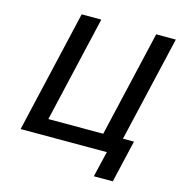

<svg xmlns="http://www.w3.org/2000/svg" viewBox="-124 -832 1028 1095"><g transform="rotate(15 389.5 -285.0)"><path d="M565 0 529 152H641L699 -98H634L779 -722H663L518 -96H194L339 -722H223L56 0Z"/></g></svg>

Font: Perun Medium Italic
Style: Regular
Weight: 500
Italic angle: -12°
Foundry: Copyright (c) Stefan Peev, Context Ltd, 2016
Version: Version 1.026